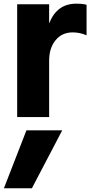

<svg xmlns="http://www.w3.org/2000/svg" viewBox="-20 -596 485 1032"><path d="M1 416 122.1 104.5H314.5L151.4 416ZM72.3 33.2V-573.2H244.1V-469.7Q285.2 -576.2 389.6 -576.2Q425.8 -576.2 445.3 -570.3V-406.2Q410.2 -421.9 370.1 -421.9Q313.5 -421.9 278.8 -379.9Q244.1 -337.9 244.1 -269.5V33.2Z"/></svg>

Font: GenEi M Gothic v2 Heavy
Style: Regular
Weight: 800
Version: Version 2.0